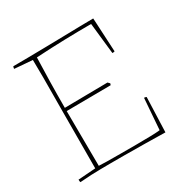

<svg xmlns="http://www.w3.org/2000/svg" viewBox="-150 -783 910 926"><g transform="rotate(-30 305.5 -320.5)"><path d="M39 6Q37 2 37 -9L134 -16Q134 -95 134.5 -173Q135 -251 135 -330Q135 -370 135.5 -420.5Q136 -471 136 -523Q136 -575 135 -619L35 -627Q35 -630 36 -633.5Q37 -637 38 -640Q71 -640 117 -640.5Q163 -641 215 -642Q267 -643 318.5 -644Q370 -645 414 -646Q458 -647 487 -647L488 -631L497 -458Q491 -456 484 -456L483 -464L465 -629Q394 -629 319 -627Q244 -625 158 -620Q156 -567 154.5 -492Q153 -417 153 -342L392 -345L402 -335L399 -326L153 -324L155 -18Q167 -17 200 -16.5Q233 -16 276.5 -16Q320 -16 364 -16Q408 -16 443.5 -17Q479 -18 495 -20L508 -193Q515 -193 521 -190L519 -134L516 -53L514 3Q457 2 399 1Q341 0 285 0Q241 0 210 0Q179 0 153.5 0.5Q128 1 101.5 2Q75 3 39 6Z"/></g></svg>

Font: Labrada Thin
Style: Regular
Weight: 100
Designer: Mercedes Jáuregui
Foundry: Omnibus-Type Team
Version: Version 1.000; ttfautohint (v1.8.4.7-5d5b)